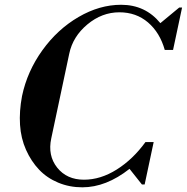

<svg xmlns="http://www.w3.org/2000/svg" viewBox="-20 -780 790 812"><path d="M328.1 12.2Q273.4 12.2 226.1 -7.6Q178.7 -27.3 145.3 -62.5Q111.8 -97.7 90.1 -146.2Q68.4 -194.8 64.7 -252.2Q61 -309.6 73.2 -374Q95.2 -478.5 159.2 -567.4Q223.1 -656.2 312 -708Q400.9 -759.8 492.2 -759.8Q594.7 -759.8 658.2 -682.1L737.8 -748H750L711.9 -568.8H676.8Q656.2 -642.1 606 -685.1Q555.7 -728 484.9 -728Q411.1 -728 349.6 -676.8Q288.1 -625.5 272.9 -553.2L196.8 -194.8Q181.2 -122.1 221.9 -71Q262.7 -20 335 -20Q405.3 -20 473.6 -63Q542 -106 595.2 -179.2H629.9L591.8 0H580.1L527.8 -65.9Q428.7 12.2 328.1 12.2Z"/></svg>

Font: Fin Serif Display
Style: Italic
Weight: 400
Italic angle: -12°
Designer: J. Blake Harris
Version: Version 1.006;FEAKit 1.0